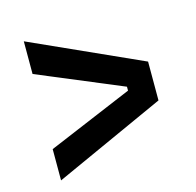

<svg xmlns="http://www.w3.org/2000/svg" viewBox="-80 -660 677 664"><g transform="rotate(-15 258.5 -328.0)"><path d="M60 -79V-191L364 -319V-333L60 -460V-577L457 -398V-259Z"/></g></svg>

Font: Bricolage Grotesque 12pt Medium
Style: Regular
Weight: 500
Designer: Mathieu Triay
Foundry: Atelier Triay
Version: Version 1.001; ttfautohint (v1.8.4.7-5d5b);gftools[0.9.33.de